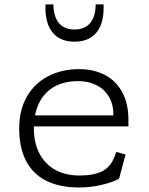

<svg xmlns="http://www.w3.org/2000/svg" viewBox="-20 -818 660 850"><path d="M65 -250Q65 -330.5 98.8 -389.8Q132.5 -449 193 -480.5Q253.5 -512 331 -512Q393.5 -512 442.8 -487Q492 -462 520.2 -411.5Q548.5 -361 548.5 -287V-258.5H107.5V-307H506L482 -288V-309.5Q482 -358 461 -391.8Q440 -425.5 404.5 -442.2Q369 -459 326.5 -459Q264 -459 219.8 -433.8Q175.5 -408.5 152.8 -361.5Q130 -314.5 130 -250Q130 -184 155.5 -136.8Q181 -89.5 226.5 -65.2Q272 -41 331 -41Q395.5 -41 432.8 -60Q470 -79 487.5 -125.5L495 -145.5L536 -134L507 -26.5Q475 -10 427.8 1Q380.5 12 330.5 12Q243.5 12 184.2 -18Q125 -48 95 -106.5Q65 -165 65 -250ZM181.5 -798.5H216.5Q216.5 -746.5 240 -717Q263.5 -687.5 310 -687.5Q356.5 -687.5 380 -717Q403.5 -746.5 403.5 -798.5H438.5Q442 -719 408.8 -676.2Q375.5 -633.5 310 -633.5Q244.5 -633.5 211.2 -676.2Q178 -719 181.5 -798.5Z"/></svg>

Font: Monaspace Xenon Var ExtraLight
Style: Regular
Weight: 200
Designer: Riley Cran and the Lettermatic Team
Version: Version 1.200 (Monaspace Xenon Var)